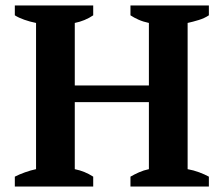

<svg xmlns="http://www.w3.org/2000/svg" viewBox="-20 -682 818 702"><path d="M320.8 0H34.2V-36.1Q50.3 -44.4 71.5 -52Q92.8 -59.6 111.8 -63.5V-598.1Q89.4 -602.5 68.6 -609.9Q47.9 -617.2 34.2 -626V-662.1H320.8V-626Q306.6 -616.2 289.1 -608.9Q271.5 -601.6 253.4 -598.1V-369.6H524.4V-598.1Q503.4 -602.5 486.8 -609.9Q470.2 -617.2 457 -626V-662.1H743.7V-626Q727.5 -615.2 706.8 -608.9Q686 -602.5 666 -598.1V-63.5Q688 -59.6 708.3 -52Q728.5 -44.4 743.7 -36.1V0H457V-36.1Q471.2 -44.4 488.3 -52Q505.4 -59.6 524.4 -63.5V-308.6H253.4V-63.5Q272.5 -59.6 288.6 -53Q304.7 -46.4 320.8 -36.1Z"/></svg>

Font: PT Astra Serif
Style: Bold
Weight: 700
Designer: A.Korolkova, I. Chaeva
Foundry: ParaType Ltd
Version: Version 1.002